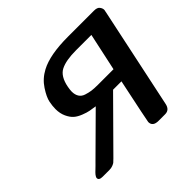

<svg xmlns="http://www.w3.org/2000/svg" viewBox="-164 -886 1078 1078"><g transform="rotate(-45 375.0 -347.0)"><path d="M51.8 -18.1Q51.8 -21 53 -23.9Q54.2 -26.9 56.6 -30.5Q59.1 -34.2 61.5 -37.6Q64 -41 70.1 -47.1Q76.2 -53.2 81.1 -57.6Q85.9 -62 95.5 -71.5Q105 -81.1 112.8 -88.9L333 -307.1Q307.1 -311 290.5 -314Q273.9 -316.9 247.1 -327.4Q220.2 -337.9 203.6 -352.5Q187 -367.2 174.6 -394Q162.1 -420.9 162.1 -456.1Q162.1 -480 168 -509.5Q173.8 -539.1 202.9 -583.5Q231.9 -627.9 280.8 -653.8Q356 -693.8 499 -693.8H706.1Q731 -693.8 740.5 -681.4Q750 -668.9 750 -657.2Q750 -654.3 749.5 -651.6Q749 -648.9 748 -645.5Q747.1 -642.1 747.1 -640.1L620.1 -40Q612.3 0 577.1 0H524.9Q479 0 479 -36.1Q479 -42 534.2 -304.2H467.8L196.8 -30.8Q182.6 -16.6 178.2 -13.2Q173.8 -9.8 161.9 -4.9Q149.9 0 134.8 0H81.1Q51.8 0 51.8 -18.1ZM295.9 -460.9Q295.9 -436 306.4 -419.4Q316.9 -402.8 337.9 -396Q358.9 -389.2 377.9 -386.5Q397 -383.8 425.8 -383.8H550.8L599.1 -607.9H478Q397 -607.9 355 -586.4Q313 -564.9 299.8 -495.1Q295.9 -473.1 295.9 -460.9Z"/></g></svg>

Font: CMU Sans Serif
Style: BoldOblique
Weight: 700
Italic angle: -12°
Version: Version 0.7.0